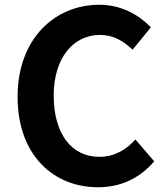

<svg xmlns="http://www.w3.org/2000/svg" viewBox="-20 -774 696 808"><path d="M392 14C489 14 568 -24 629 -95L550 -187C511 -144 462 -114 398 -114C281 -114 206 -211 206 -372C206 -531 289 -627 401 -627C457 -627 500 -601 538 -565L615 -659C567 -709 493 -754 398 -754C211 -754 54 -611 54 -367C54 -120 206 14 392 14Z"/></svg>

Font: Noto Sans Mono CJK HK
Style: Bold
Weight: 700
Designer: Ryoko NISHIZUKA 西塚涼子 (kana, bopomofo & ideographs); Paul D. Hunt (Latin, Greek & Cyrillic); Sandoll Communications 산돌커뮤니
Foundry: Adobe
Version: Version 2.004;hotconv 1.0.118;makeotfexe 2.5.65603